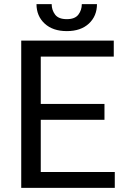

<svg xmlns="http://www.w3.org/2000/svg" viewBox="-20 -907 608 927"><path d="M534.2 -76.7V0H157.7V-76.7ZM176.8 -710.9V0H82.5V-710.9ZM484.4 -405.3V-328.6H157.7V-405.3ZM529.3 -710.9V-633.8H157.7V-710.9ZM375 -887.2H448.2Q448.2 -829.6 409.2 -793.2Q370.1 -756.8 302.7 -756.8Q234.9 -756.8 195.6 -793.2Q156.2 -829.6 156.2 -887.2H229.5Q229.5 -858.4 246.1 -836.4Q262.7 -814.5 302.7 -814.5Q341.8 -814.5 358.4 -836.4Q375 -858.4 375 -887.2Z"/></svg>

Font: Vazirmatn
Style: Regular
Weight: 400
Designer: Saber Rastikerdar
Foundry: Saber Rastikerdar
Version: Version 33.003;September 2, 2022;FontCreator 14.0.0.2862 64-